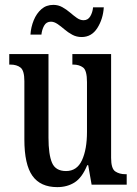

<svg xmlns="http://www.w3.org/2000/svg" viewBox="-20 -758 561 788"><path d="M215 10Q146 10 113 -36.5Q80 -83 80 -186V-425Q80 -468 64.5 -480.5Q49 -493 22 -493H18V-536H179V-193Q179 -124 193.5 -90Q208 -56 251 -56Q296 -56 316.5 -100.5Q337 -145 337 -217V-421Q337 -469 321 -481Q305 -493 280 -493H277V-536H436V-110Q436 -66 453 -54.5Q470 -43 495 -43H500V0H356L342 -80H338Q317 -29 286.5 -9.5Q256 10 215 10ZM315 -606Q294 -606 276.5 -615.5Q259 -625 244.5 -637.5Q230 -650 216 -659.5Q202 -669 189 -669Q170 -669 161 -652.5Q152 -636 150 -616H105Q107 -647 118.5 -675Q130 -703 150 -720.5Q170 -738 199 -738Q219 -738 236 -728.5Q253 -719 267.5 -706.5Q282 -694 295.5 -684.5Q309 -675 323 -675Q341 -675 350.5 -691Q360 -707 362 -728H406Q403 -680 379.5 -643Q356 -606 315 -606Z"/></svg>

Font: Noto Serif ExtraCondensed Medium
Style: Regular
Weight: 500
Width: 2
Designer: Monotype Design Team
Foundry: Monotype Imaging Inc.
Version: Version 2.015